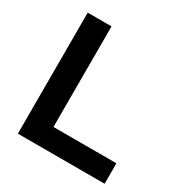

<svg xmlns="http://www.w3.org/2000/svg" viewBox="-167 -867 968 1003"><g transform="rotate(30 316.5 -365.0)"><path d="M76.7 0V-730H220.3V-123.3H600V0Z"/></g></svg>

Font: M PLUS 1 Thin
Style: Regular
Weight: 100
Designer: Coji Morishita
Foundry: UNDERFOREST DESIGN
Version: Version 1.001